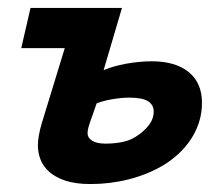

<svg xmlns="http://www.w3.org/2000/svg" viewBox="-20 -459 567 485"><path d="M208 -151.9Q206.5 -147.9 203.9 -139.2Q201.2 -130.4 201.2 -123Q201.2 -110.8 212.9 -103.5Q224.6 -96.2 246.6 -96.2Q268.6 -96.2 288.3 -100.1Q308.1 -104 323.2 -113.8Q343.8 -127 356 -142.8Q368.2 -158.7 368.2 -177.2Q368.2 -194.3 353.8 -203.4Q339.4 -212.4 306.2 -212.4Q295.9 -212.4 284.4 -211.2Q272.9 -210 261.7 -208Q250.5 -206.1 240.7 -203.4Q231 -200.7 224.1 -197.8ZM241.7 -281.7Q252.9 -286.6 267.3 -290.8Q281.7 -294.9 297.6 -297.9Q313.5 -300.8 330.3 -302.5Q347.2 -304.2 362.8 -304.2Q423.3 -304.2 456.8 -276.9Q490.2 -249.5 490.2 -199.2Q490.2 -173.8 482.9 -150.6Q475.6 -127.4 462.2 -107.2Q448.7 -86.9 430.2 -69.8Q411.6 -52.7 389.2 -39.6Q351.1 -17.6 304.7 -5.9Q258.3 5.9 208.5 5.9Q171.4 5.9 146 -2.4Q120.6 -10.7 105 -24.4Q89.4 -38.1 82.5 -55.7Q75.7 -73.2 75.7 -91.8Q75.7 -102.1 78.1 -116.7Q80.6 -131.3 85.9 -148.9L143.6 -337.4H33.7L57.1 -439H288.1Z"/></svg>

Font: PT Astra Sans
Style: Bold Italic
Weight: 700
Italic angle: -16°
Designer: A.Korolkova, I. Chaeva
Foundry: ParaType Ltd
Version: Version 1.002W